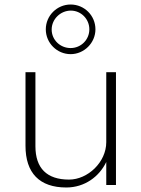

<svg xmlns="http://www.w3.org/2000/svg" viewBox="-20 -820 627 851"><path d="M293 -607C247 -607 209 -643 209 -689C209 -735 248 -773 294 -773C339 -773 376 -736 376 -690C376 -644 339 -607 293 -607ZM451 -500V-190C451 -101 369 -24 286 -24C188 -24 137 -74 137 -172V-500H93V-174C93 -53 155 11 274 11C355 11 420 -37 451 -102V0H494V-500ZM293 -800C233 -800 183 -751 183 -690C183 -629 233 -580 293 -580C353 -580 403 -630 403 -690C403 -751 354 -800 293 -800Z"/></svg>

Font: Perun ExtraLight
Style: Regular
Weight: 200
Foundry: Copyright (c) Stefan Peev, Context Ltd, 2016
Version: Version 1.089